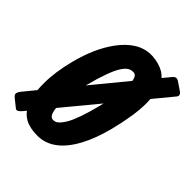

<svg xmlns="http://www.w3.org/2000/svg" viewBox="-249 -860 1003 1003"><g transform="rotate(45 252.5 -358.5)"><path d="M177.7 -367.2Q177.7 -367.2 175.8 -359.9L331.1 -548.8Q325.7 -584 303.7 -585Q292 -585 283.2 -582.5Q261.7 -576.2 241.2 -543Q210.4 -492.7 177.7 -367.2ZM39.1 -398.4Q72.3 -526.9 133.3 -610.8Q209.5 -714.8 303.7 -714.8Q308.1 -714.8 312.5 -714.8Q362.8 -711.9 400.4 -690.4Q416.5 -680.7 428.2 -667L463.9 -710Q464.8 -710.9 465.8 -712.4Q481 -729 499 -716.8L541 -688.5Q566.4 -672.9 552.7 -655.3L464.8 -548.8Q465.8 -528.8 465.8 -516.6Q465.8 -429.2 432.6 -297.9Q408.7 -203.1 371.6 -134.3Q295.9 4.9 182.6 4.9Q126 4.9 90.8 -14.6Q66.9 -28.3 51.8 -48.8L37.1 -31.2Q16.1 -6.3 3.9 -15.6L-39.1 -49.8Q-45.4 -55.2 -48.8 -59.1Q-59.6 -72.3 -43 -93.8L14.6 -164.1Q12.7 -185.5 12.7 -214.8Q12.7 -295.9 39.1 -398.4ZM149.4 -167Q154.3 -112.3 181.6 -111.3Q189 -111.3 196.3 -113.3Q217.3 -120.1 241.2 -160.2Q271.5 -212.9 301.8 -333L308.1 -358.9Z"/></g></svg>

Font: Allan
Style: Bold
Weight: 700
Version: Version 1.005